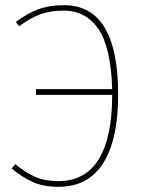

<svg xmlns="http://www.w3.org/2000/svg" viewBox="-20 -711 553 741"><path d="M436 -346Q436 -172 378 -81Q320 10 206 10Q148 10 106.5 -8.5Q65 -27 25 -61L39 -77Q80 -44 117 -28Q154 -12 205 -12Q309 -12 361 -96.5Q413 -181 413 -345H119V-367H413Q408 -529 359.5 -599.5Q311 -670 226 -670Q176 -670 137.5 -656.5Q99 -643 54 -610L41 -626Q84 -659 127.5 -675Q171 -691 227 -691Q436 -691 436 -346Z"/></svg>

Font: Fira Sans Thin
Style: Regular
Weight: 100
Designer: bBox Type GmbH & Carrois Corporate GbR & Edenspiekermann AG
Foundry: bBox Type GmbH & Carrois Corporate GbR & Edenspiekermann AG
Version: Version 4.301